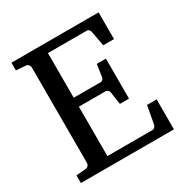

<svg xmlns="http://www.w3.org/2000/svg" viewBox="-156 -799 895 927"><g transform="rotate(-30 291.5 -335.5)"><path d="M550.8 0H32.2V-43L84 -46.9Q94.7 -47.9 100.3 -54.7Q106 -61.5 106 -68.8V-602.1Q106 -609.4 100.3 -616.5Q94.7 -623.5 84 -624L32.2 -627.9V-670.9H518.1V-522H458L442.9 -604Q442.4 -611.3 437 -617.2Q431.6 -623 424.8 -623H208V-374H357.9Q364.7 -374 370.4 -379.9Q376 -385.7 376 -391.1L386.2 -460H437V-236.8H386.2L376 -306.2Q376 -311.5 370.1 -317.9Q364.3 -324.2 357.9 -324.2H208V-48.8H460.9Q467.3 -48.8 472.9 -55.9Q478.5 -63 479 -67.9L497.1 -167H550.8Z"/></g></svg>

Font: Eeyek
Style: Regular
Weight: 400
Designer: Pravabati Chingangbam and Tabish
Foundry: SIL International
Version: Version 2.000